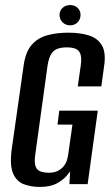

<svg xmlns="http://www.w3.org/2000/svg" viewBox="-20 -727 440 758"><path d="M137 11Q103 11 74.5 0.5Q46 -10 32 -41.5Q18 -73 26 -136L73 -466Q80 -520 104 -548.5Q128 -577 165.5 -587.5Q203 -598 250 -598Q297 -598 331.5 -587Q366 -576 382.5 -547.5Q399 -519 391 -466L380 -386H287L299 -470Q303 -500 297 -515Q291 -530 277 -535Q263 -540 244 -540Q224 -540 208.5 -535Q193 -530 183 -515Q173 -500 168 -470L119 -115Q115 -85 120.5 -70Q126 -55 140.5 -50Q155 -45 174 -45Q203 -45 223.5 -62.5Q244 -80 249 -115L266 -235H207L214 -290H366L326 0H254L257 -50Q253 -46 250 -41.5Q247 -37 244 -34Q229 -16 203.5 -2.5Q178 11 137 11ZM257 -627Q239 -627 227 -639Q215 -651 215 -668Q215 -685 227 -696Q239 -707 257 -707Q275 -707 286.5 -696Q298 -685 298 -668Q298 -651 286.5 -639Q275 -627 257 -627Z"/></svg>

Font: Alumni Sans Thin SemiBold
Style: Italic
Weight: 600
Italic angle: -8°
Version: Version 1.016